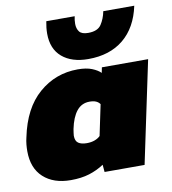

<svg xmlns="http://www.w3.org/2000/svg" viewBox="-82 -797 786 879"><g transform="rotate(-10 310.5 -358.0)"><path d="M352 -522Q275 -522 230.5 -560Q186 -598 186 -669Q186 -696 192 -726H324Q320 -709 320 -691Q320 -669 331 -654.5Q342 -640 372 -640Q416 -640 433 -665.5Q450 -691 457 -726H601Q580 -627 516 -574.5Q452 -522 352 -522ZM177 10Q97 10 50 -33Q3 -76 3 -155Q3 -170 4.5 -186Q6 -202 10 -218Q37 -350 114.5 -417Q192 -484 295 -484Q335 -484 361 -473.5Q387 -463 401 -449L406 -474H621L521 0H335L332 -34Q300 -13 263 -1.5Q226 10 177 10ZM278 -144Q299 -144 315 -150Q331 -156 341 -166L371 -309Q364 -319 352.5 -324Q341 -329 323 -329Q286 -329 263 -300.5Q240 -272 229 -218Q228 -209 226.5 -201.5Q225 -194 225 -188Q225 -163 239 -153.5Q253 -144 278 -144Z"/></g></svg>

Font: Kanit ExtraBold
Style: Italic
Weight: 800
Italic angle: -12°
Designer: Katatrad Team
Foundry: CadsonDemak
Version: Version 2.000; ttfautohint (v1.8.3)